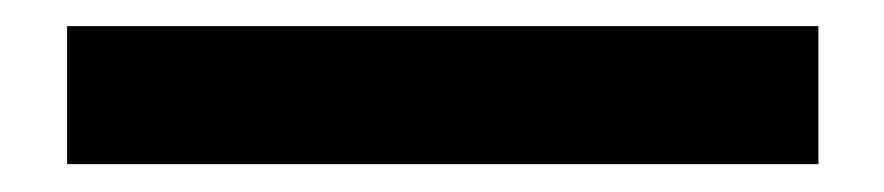

<svg xmlns="http://www.w3.org/2000/svg" viewBox="-20 79 663 144"><path d="M30.3 98.6H593.8V202.1H30.3Z"/></svg>

Font: GenEi M Gothic v2 Bold
Style: Regular
Weight: 700
Version: Version 2.0